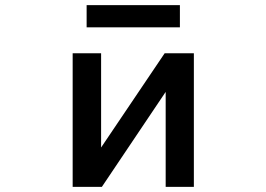

<svg xmlns="http://www.w3.org/2000/svg" viewBox="-20 -731 1040 752"><path d="M319.3 -624V-710.9H684.6V-624ZM628.9 -371.1 378.9 1H264.6V-522.5H376V-153.3L625 -522.5H739.3V1H628.9Z"/></svg>

Font: GenEi Gothic M SemiBold
Style: Regular
Weight: 500
Designer: o_tamon (Modified); [Source Han Sans]
Ryoko NISHIZUKA  (kana & ideographs); Paul D. Hunt (Latin, Greek & Cyrillic); Wenl
Version: Version 1.1a;Original Version 1.004